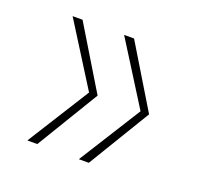

<svg xmlns="http://www.w3.org/2000/svg" viewBox="-74 -549 522 508"><g transform="rotate(20 187.0 -295.0)"><path d="M223 -120H195L305 -295L195 -470H223L329 -295ZM78 -120H50L160 -295L50 -470H78L184 -295Z"/></g></svg>

Font: Poppins Devanagari Thin
Style: Regular
Weight: 100
Designer: Ninad Kale (Devanagari), Jonny Pinhorn (Latin)
Foundry: Indian Type Foundry
Version: 4.005